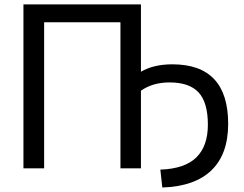

<svg xmlns="http://www.w3.org/2000/svg" viewBox="-20 -752 1092 860"><path d="M611.3 -345.7V2H519.5V-652.3H177.7V2H85V-732.4H611.3V-430.7Q668 -463.9 752 -463.9Q1002 -463.9 1002 -197.3Q1002 -61.5 927.2 10.7Q852.5 83 707 87.9L698.2 7.8Q807.6 3.9 859.4 -46.9Q911.1 -97.7 911.1 -193.4Q911.1 -293 869.6 -337.9Q828.1 -382.8 739.3 -382.8Q664.1 -382.8 611.3 -345.7Z"/></svg>

Font: irohakakuC Regular
Style: Regular
Weight: 400
Designer: [Source Han Sans]
Ryoko NISHIZUKA Ë•øÂ°öÊ∂ºÂ≠ê (kana & ideographs); Paul D. Hunt (Latin, Greek & Cyrillic); Wenlong ZHAN
Version: Version 1.001.20160904